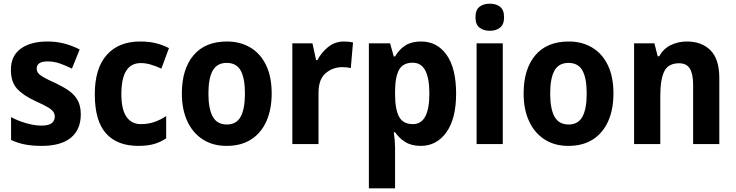

<svg xmlns="http://www.w3.org/2000/svg" viewBox="-20 -781 3988 1041"><path d="M418 -161Q418 -78 364 -34Q310 10 206 10Q156 10 116.5 2.5Q77 -5 40 -22V-146Q77 -126 122 -113Q167 -100 205 -100Q243 -100 260 -113Q277 -126 277 -149Q277 -162 270 -173.5Q263 -185 241 -198.5Q219 -212 172 -233Q105 -264 72 -300.5Q39 -337 39 -403Q39 -478 92.5 -517Q146 -556 237 -556Q284 -556 326 -545.5Q368 -535 412 -513L370 -409Q336 -426 304 -437Q272 -448 238 -448Q179 -448 179 -409Q179 -396 186.5 -385.5Q194 -375 215.5 -362.5Q237 -350 280 -331Q322 -311 353 -289.5Q384 -268 401 -237.5Q418 -207 418 -161Z M730 10Q615 10 554.5 -58Q494 -126 494 -270Q494 -411 559 -483.5Q624 -556 739 -556Q790 -556 828 -546Q866 -536 896 -520L855 -409Q824 -423 797 -431Q770 -439 743 -439Q638 -439 638 -271Q638 -188 665.5 -148Q693 -108 744 -108Q783 -108 816.5 -119.5Q850 -131 881 -152V-31Q850 -10 814.5 0Q779 10 730 10Z M1453 -274Q1453 -189 1425 -125Q1397 -61 1342.5 -25.5Q1288 10 1208 10Q1134 10 1079.5 -25Q1025 -60 995.5 -124Q966 -188 966 -274Q966 -406 1029 -481Q1092 -556 1211 -556Q1282 -556 1337 -523.5Q1392 -491 1422.5 -428Q1453 -365 1453 -274ZM1110 -274Q1110 -191 1133.5 -148.5Q1157 -106 1210 -106Q1262 -106 1285 -148.5Q1308 -191 1308 -274Q1308 -357 1285 -398.5Q1262 -440 1209 -440Q1157 -440 1133.5 -398.5Q1110 -357 1110 -274Z M1845 -556Q1870 -556 1894 -551L1882 -412Q1874 -414 1861.5 -415.5Q1849 -417 1837 -417Q1784 -417 1745.5 -384Q1707 -351 1707 -278V0H1565V-546H1674L1694 -455H1701Q1722 -496 1759 -526Q1796 -556 1845 -556Z M2263 -556Q2350 -556 2401.5 -483.5Q2453 -411 2453 -273Q2453 -137 2400 -63.5Q2347 10 2262 10Q2211 10 2177.5 -11Q2144 -32 2122 -64H2115Q2122 -16 2122 20V240H1980V-546H2095L2115 -475H2122Q2145 -514 2178.5 -535Q2212 -556 2263 -556ZM2218 -441Q2166 -441 2144.5 -404Q2123 -367 2122 -290V-270Q2122 -189 2143.5 -148.5Q2165 -108 2219 -108Q2308 -108 2308 -274Q2308 -441 2218 -441Z M2636 -761Q2670 -761 2691.5 -744Q2713 -727 2713 -687Q2713 -648 2691 -631Q2669 -614 2636 -614Q2602 -614 2580 -631Q2558 -648 2558 -687Q2558 -727 2579.5 -744Q2601 -761 2636 -761ZM2706 -546V0H2564V-546Z M3306 -274Q3306 -189 3278 -125Q3250 -61 3195.5 -25.5Q3141 10 3061 10Q2987 10 2932.5 -25Q2878 -60 2848.5 -124Q2819 -188 2819 -274Q2819 -406 2882 -481Q2945 -556 3064 -556Q3135 -556 3190 -523.5Q3245 -491 3275.5 -428Q3306 -365 3306 -274ZM2963 -274Q2963 -191 2986.5 -148.5Q3010 -106 3063 -106Q3115 -106 3138 -148.5Q3161 -191 3161 -274Q3161 -357 3138 -398.5Q3115 -440 3062 -440Q3010 -440 2986.5 -398.5Q2963 -357 2963 -274Z M3704 -556Q3785 -556 3832.5 -508Q3880 -460 3880 -358V0H3738V-321Q3738 -379 3720.5 -408.5Q3703 -438 3662 -438Q3603 -438 3581.5 -394Q3560 -350 3560 -259V0H3418V-546H3528L3546 -476H3554Q3577 -517 3617 -536.5Q3657 -556 3704 -556Z"/></svg>

Font: Noto Sans Ethiopic SemiCondensed
Style: Bold
Weight: 700
Width: 4
Designer: Monotype Design Team
Foundry: Monotype Imaging Inc.
Version: Version 2.102; ttfautohint (v1.8.4.7-5d5b)